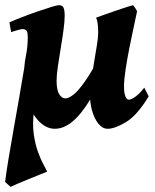

<svg xmlns="http://www.w3.org/2000/svg" viewBox="-26 -477 599 741"><path d="M547.9 -105Q502.9 -31.2 460 -5.6Q417 20 389.6 20Q369.6 20 354 0.7Q338.4 -18.6 329.8 -48.3Q321.3 -78.1 321.3 -108.9Q321.3 -134.3 326.2 -168.2Q331.1 -202.1 337.2 -237.5Q343.3 -272.9 348.1 -303.2Q353 -333.5 353 -351.6Q353 -367.2 351.3 -383.3Q349.6 -399.4 344.7 -408.7Q353.5 -412.1 372.8 -418.9Q392.1 -425.8 414.8 -433.6Q437.5 -441.4 457.5 -448Q477.5 -454.6 487.8 -457Q491.7 -452.1 496.6 -444.8Q501.5 -437.5 502.9 -433.1Q498.5 -411.6 490.2 -373.3Q481.9 -335 473.1 -291Q464.4 -247.1 458.5 -207.3Q452.6 -167.5 452.6 -143.6Q452.6 -117.7 458 -105Q463.4 -92.3 470.7 -92.3Q480 -92.3 496.1 -103.5Q512.2 -114.7 530.8 -138.7ZM367.7 -275.4 363.8 -174.8Q321.8 -80.6 276.9 -30.3Q231.9 20 186 20Q153.8 20 126.5 -6.8Q99.1 -33.7 82.8 -79.1Q66.4 -124.5 66.4 -180.2Q66.4 -223.6 73.7 -260Q81.1 -296.4 81.1 -332Q81.1 -354.5 75.7 -359.6Q70.3 -364.7 62 -364.7Q56.2 -364.7 45.4 -361.8Q34.7 -358.9 25.9 -356Q17.1 -353 17.1 -353L10.3 -390.6Q30.8 -399.9 60.5 -411.4Q90.3 -422.9 120.1 -433.1Q149.9 -443.4 172.4 -450.2Q194.8 -457 200.7 -457Q214.4 -457 219 -447.8Q223.6 -438.5 223.6 -416Q223.6 -394.5 219 -360.6Q214.4 -326.7 208 -289.1Q201.7 -251.5 197 -218.5Q192.4 -185.5 192.4 -165.5Q192.4 -129.9 202.4 -113.5Q212.4 -97.2 226.6 -97.2Q238.3 -97.2 256.8 -111.1Q275.4 -125 302.5 -163.6Q329.6 -202.1 367.7 -275.4ZM131.3 -215.8Q125.5 -186.5 121.8 -163.3Q118.2 -140.1 114.7 -114.3Q111.3 -88.4 105.5 -50.8Q98.6 -0.5 104.2 40Q109.9 80.6 121.1 110.8Q132.3 141.1 142.8 159.9Q153.3 178.7 155.8 185.5Q148.4 188.5 128.4 196.5Q108.4 204.6 84.2 214.4Q60.1 224.1 40.3 232.7Q20.5 241.2 14.6 244.1L-6.3 225.1Q-1.5 185.5 7.6 131.8Q16.6 78.1 27.1 18.6Q37.6 -41 47.9 -99.6Q58.1 -158.2 66.4 -208Q74.7 -257.8 78.6 -291Q78.6 -291 86.7 -283Q94.7 -274.9 105 -262.9Q115.2 -251 123.3 -238.3Q131.3 -225.6 131.3 -215.8Z"/></svg>

Font: Gentium Book Plus
Style: Bold Italic
Weight: 700
Italic angle: -8°
Designer: Victor Gaultney, Annie Olsen, Iska Routamaa, Becca Hirsbrunner
Foundry: SIL International
Version: Version 6.101